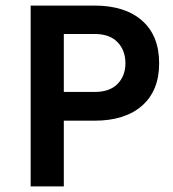

<svg xmlns="http://www.w3.org/2000/svg" viewBox="-20 -669 621 689"><path d="M90 0V-649H319Q428.6 -649 489.9 -595Q551.1 -541.1 551.1 -442Q551.1 -343.8 489.9 -289.8Q428.6 -235.9 319 -235.9H209V0ZM209 -339H319Q373.8 -339 402 -368Q430.1 -397 430.1 -442Q430.1 -487.9 402 -517.5Q373.8 -547.1 319 -547.1H209Z"/></svg>

Font: Karla
Style: Regular
Weight: 400
Designer: Jonathan Pinhorn
Version: Version 2.004;gftools[0.9.33]